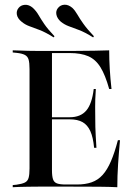

<svg xmlns="http://www.w3.org/2000/svg" viewBox="-20 -781 572 801"><path d="M140.3 -2.4Q117.7 -2.4 97.2 -2Q76.6 -1.6 60.5 -1.2Q44.4 -0.8 33.1 0V-8.9L49.2 -10.5Q71.8 -13.7 83.5 -19.4Q95.2 -25 99.2 -38.7Q103.2 -52.4 103.2 -78.2V-492.7Q103.2 -519.4 99.2 -532.7Q95.2 -546 83.5 -552Q71.8 -558.1 49.2 -560.5L33.1 -562.1V-571Q44.4 -571 60.5 -570.2Q76.6 -569.4 97.2 -569Q117.7 -568.5 140.3 -568.5H150.8H282.3Q336.3 -568.5 373.4 -569.4Q410.5 -570.2 435.5 -571Q435.5 -533.1 437.9 -493.1Q440.3 -453.2 445.2 -409.7H435.5Q419.4 -467.7 399.2 -500.4Q379 -533.1 348.4 -546.4Q317.7 -559.7 271 -559.7H196.8V-71Q196.8 -46 201.2 -33.1Q205.6 -20.2 218.1 -15.7Q230.6 -11.3 254 -11.3H300.8Q336.3 -11.3 362.5 -20.6Q388.7 -29.8 408.1 -51.2Q427.4 -72.6 442.7 -108.1Q458.1 -143.5 471.8 -196H480.6Q475.8 -144.4 472.6 -95.6Q469.4 -46.8 469.4 0Q437.9 -1.6 393.1 -2Q348.4 -2.4 281.5 -2.4H150.8ZM171.8 -283.1V-291.9H333.9V-283.1ZM372.6 -164.5Q368.5 -208.1 356.9 -233.9Q345.2 -259.7 324.6 -271.4Q304 -283.1 271 -283.1V-291.9Q316.1 -291.9 339.9 -319.8Q363.7 -347.6 371 -409.7H379.8Q376.6 -361.3 377 -335.1Q377.4 -308.9 377.4 -287.1Q377.4 -268.5 377.8 -251.2Q378.2 -233.9 379.4 -212.9Q380.6 -191.9 382.3 -164.5ZM204 -625Q169.4 -646.8 144.8 -656Q120.2 -665.3 102.4 -671.8Q84.7 -678.2 70.2 -690.3Q53.2 -704 50.4 -719.8Q47.6 -735.5 57.3 -747.6Q66.9 -759.7 83.9 -760.9Q100.8 -762.1 116.9 -748.4Q131.5 -734.7 140.7 -718.5Q150 -702.4 164.5 -681Q179 -659.7 207.3 -629.8ZM368.5 -625Q333.9 -646.8 308.9 -656Q283.9 -665.3 266.5 -671.8Q249.2 -678.2 233.9 -690.3Q218.5 -704 215.3 -719.8Q212.1 -735.5 221.8 -747.6Q232.3 -760.5 248.8 -761.3Q265.3 -762.1 281.5 -748.4Q292.7 -737.9 302.4 -721Q312.1 -704 327.8 -681.9Q343.5 -659.7 371.8 -629.8Z"/></svg>

Font: Playfair 144pt SemiCondensed Medium
Style: Regular
Weight: 500
Width: 4
Designer: Claus Eggers Sørensen
Foundry: Claus Eggers Sørensen
Version: Version 2.203